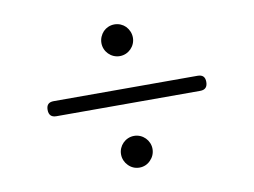

<svg xmlns="http://www.w3.org/2000/svg" viewBox="-72 -808 1145 865"><g transform="rotate(-10 500.0 -375.5)"><path d="M551 -682C538 -695 520 -703 500 -703C480 -703 462 -695 449 -682C436 -668 428 -650 428 -630C428 -591 460 -558 500 -558C540 -558 572 -591 572 -630C572 -650 564 -668 551 -682ZM500 -341H829C852 -341 863 -353 863 -376C863 -399 852 -410 829 -410H500H171C148 -410 137 -399 137 -376C137 -353 148 -341 171 -341ZM551 -70C564 -83 572 -101 572 -121C572 -160 540 -193 500 -193C460 -193 428 -160 428 -121C428 -101 436 -83 449 -70C462 -56 480 -48 500 -48C520 -48 538 -56 551 -70Z"/></g></svg>

Font: GenSenRounded2 TW R
Style: Regular
Weight: 400
Version: Version 2.100;PS 2.1;hotconv 16.6.51;makeotf.lib2.5.65220 DE